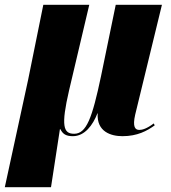

<svg xmlns="http://www.w3.org/2000/svg" viewBox="-49 -556 709 798"><path d="M-29 222H163L200 -19H202C212 1 225 10 254 10C303 10 337 -36 356 -85H357C352 -8 413 10 460 10C522 10 562 -12 594 -35L590 -43C561 -21 542 -16 530 -16C513 -16 501 -28 513 -80L624 -536H432L371 -240C334 -64 310 0 259 0C214 0 204 -33 238 -180L322 -536H131L68 -225Z"/></svg>

Font: Noto Serif Display SemiCondensed Black
Style: Italic
Weight: 900
Width: 4
Italic angle: -12°
Designer: Monotype Design Team
Foundry: Monotype Imaging Inc.
Version: Version 2.009